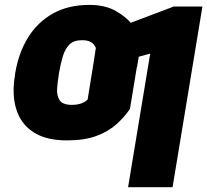

<svg xmlns="http://www.w3.org/2000/svg" viewBox="-20 -573 860 797"><path d="M278.3 -137.7Q299.8 -137.7 316.4 -143.3Q333 -148.9 343.8 -160.2L372.1 -335H554.7L519.5 -121.1Q496.1 -86.4 462.4 -56.4Q428.7 -26.4 379.2 -8.3Q329.6 9.8 257.8 9.8Q170.4 9.8 118.2 -24.7Q65.9 -59.1 47.4 -120.1Q28.8 -181.2 42 -259.8L43 -268.6Q57.1 -354 96.7 -417.7Q136.2 -481.4 200.2 -517.1Q264.2 -552.7 351.6 -552.7Q416 -552.7 460.9 -527.3Q505.9 -502 532.2 -466.8Q558.6 -431.6 566.4 -402.3L548.8 -293.9L368.2 -311.5L377.9 -374Q371.6 -389.6 358.2 -397.9Q344.7 -406.2 320.3 -406.2Q286.6 -406.2 268.3 -388.2Q250 -370.1 240.7 -338.9Q231.4 -307.6 224.6 -268.6L223.6 -259.8Q218.8 -231.4 217 -203.4Q215.3 -175.3 228 -156.5Q240.7 -137.7 278.3 -137.7ZM820.3 -545.9 696.3 204.1H511.7L603.5 -350.6L474.6 -315.4L500 -469.7L701.2 -545.9Z"/></svg>

Font: Inter 16pt Black
Style: Italic
Weight: 900
Italic angle: -9.3988°
Version: Version 4.001;git-66647c0bb